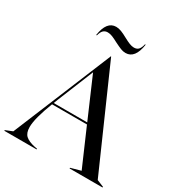

<svg xmlns="http://www.w3.org/2000/svg" viewBox="-221 -1047 1116 1190"><g transform="rotate(30 336.5 -452.5)"><path d="M-15 -5 35 -25 326 -730H328L639 -25L688 -5V0H452V-5L524 -25L409 -290H159Q109 -161 109 -99Q109 -57 130.5 -37.5Q152 -18 199 -8L216 -5V0H-15ZM404 -302 280 -589 176 -333 164 -302ZM311 -822Q287 -835 269.5 -842Q252 -849 236 -849Q217 -849 205 -837.5Q193 -826 186 -799H181Q197 -905 264 -905Q282 -905 301.5 -897.5Q321 -890 348 -875Q372 -862 389.5 -855Q407 -848 422 -848Q443 -848 454.5 -860.5Q466 -873 472 -900H477Q461 -793 394 -793Q376 -793 358.5 -800Q341 -807 311 -822Z"/></g></svg>

Font: Nyght Serif
Style: Regular
Weight: 400
Designer: Maksym Kobuzan
Version: Version 0.410;July 4, 2025;FontCreator 15.0.0.2958 64-bit